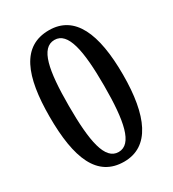

<svg xmlns="http://www.w3.org/2000/svg" viewBox="-179 -822 837 930"><g transform="rotate(-30 240.0 -357.0)"><path d="M240 10C383 10 445 -130 445 -358C445 -589 385 -724 241 -724C89 -724 35 -585 35 -359C35 -127 90 10 240 10ZM240 -44C164 -44 142 -160 142 -358C142 -556 164 -670 241 -670C316 -670 339 -556 339 -358C339 -160 316 -44 240 -44Z"/></g></svg>

Font: Noto Serif Georgian Condensed Medium
Style: Regular
Weight: 500
Width: 3
Designer: Monotype Design Team, Akaki Razmadze
Foundry: Google LLC
Version: Version 2.003